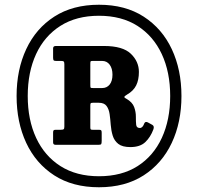

<svg xmlns="http://www.w3.org/2000/svg" viewBox="-20 -780 834 810"><path d="M397.5 -760Q508.5 -760 586.2 -709.8Q664 -659.5 704.8 -572.5Q745.5 -485.5 745.5 -375Q745.5 -264 704.5 -177Q663.5 -90 585.8 -40Q508 10 397.5 10Q286.5 10 208.8 -40.2Q131 -90.5 90.5 -177.5Q50 -264.5 50 -375Q50 -486 90.8 -573Q131.5 -660 209.2 -710Q287 -760 397.5 -760ZM397.5 -36.5Q493.5 -36.5 560.5 -79.2Q627.5 -122 662.8 -198.5Q698 -275 698 -375Q698 -475.5 662.5 -551.8Q627 -628 560 -670.8Q493 -713.5 397.5 -713.5Q302 -713.5 234.8 -670.8Q167.5 -628 132.2 -551.8Q97 -475.5 97 -375Q97 -274.5 132.5 -198.2Q168 -122 235.2 -79.2Q302.5 -36.5 397.5 -36.5ZM627 -234Q615 -201.5 593 -180.5Q571 -159.5 530 -159.5Q496 -159.5 479 -173Q462 -186.5 455.5 -207.8Q449 -229 447.2 -253Q445.5 -277 442.5 -298.2Q439.5 -319.5 429.5 -333Q419.5 -346.5 396.5 -346.5H372.5Q364 -346.5 362.5 -344Q361 -341.5 361 -333V-243Q361 -236.5 362.5 -234.5Q364 -232.5 370.5 -232.5H397.5Q404.5 -232.5 406.8 -230.2Q409 -228 409 -220V-186Q409 -175.5 407 -172.2Q405 -169 394.5 -169H215Q204 -169 204 -179V-220.5Q204 -228 206.2 -230.2Q208.5 -232.5 215.5 -232.5H236Q245.5 -232.5 248.5 -234.8Q251.5 -237 251.5 -246V-509Q251.5 -518.5 248.5 -520.8Q245.5 -523 237 -523H216Q208 -523 206 -526Q204 -529 204 -537V-576Q204 -586 215.5 -586H418.5Q498 -586 532 -553.2Q566 -520.5 566 -476.5Q566 -443 554.5 -419.8Q543 -396.5 516 -381Q507 -375.5 504.8 -372.2Q502.5 -369 513 -363.5Q538.5 -349 546 -328.2Q553.5 -307.5 553.2 -287.2Q553 -267 554.5 -253.5Q556 -240 570 -240Q582 -240 589 -260Q593.5 -269 604 -263.5L623 -253Q632 -247.5 627 -234ZM374 -408.5H410.5Q431 -408.5 442.8 -423.5Q454.5 -438.5 454.5 -465Q454.5 -491 442.8 -507Q431 -523 410.5 -523H371.5Q363.5 -523 362.2 -520.8Q361 -518.5 361 -509.5V-421.5Q361 -411.5 362.5 -410Q364 -408.5 374 -408.5Z"/></svg>

Font: Besley* Narrow Heavy
Style: Regular
Weight: 800
Width: 4
Designer: Owen Earl
Foundry: indestructible type*
Version: Version 3.000; ttfautohint (v1.8.3)